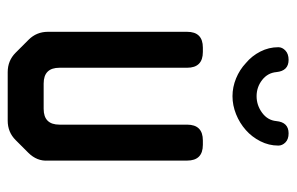

<svg xmlns="http://www.w3.org/2000/svg" viewBox="-152 -590 751 486"><g transform="rotate(90 223.0 -346.5)"><path d="M113 -11Q133 9 162 9H285Q314 9 334 -11L366 -43Q388 -65 386 -93V-445Q386 -485 346 -485H335Q295 -485 295 -445V-122Q295 -82 255 -82H191Q151 -82 151 -122V-445Q151 -485 111 -485H100Q60 -485 60 -445V-93Q60 -64 80 -44ZM99 -676Q99 -652 110 -630.5Q121 -609 139 -594Q156 -578 178 -569Q200 -560 223 -560Q246 -560 268.5 -569Q291 -578 309 -594Q326 -609 337 -630.5Q348 -652 348 -676Q348 -686 340 -694Q332 -702 317 -702Q289 -702 286 -671Q284 -649 265 -635Q246 -621 223 -621Q200 -621 182 -635Q164 -649 162 -671Q159 -702 131 -702Q116 -702 107.5 -694Q99 -686 99 -676Z"/></g></svg>

Font: WDXL Lubrifont SC
Style: Regular
Weight: 400
Designer: [WDXL Lubrifont] Copyright 2020-2022 (c) NightFurySL2001, Skr-ZERO; [ZCOOL QingKe HuangYou] Copyright 2018-2022 (c) The 
Version: Version 2.001;hotconv 1.1.1;makeotfexe 2.6.0